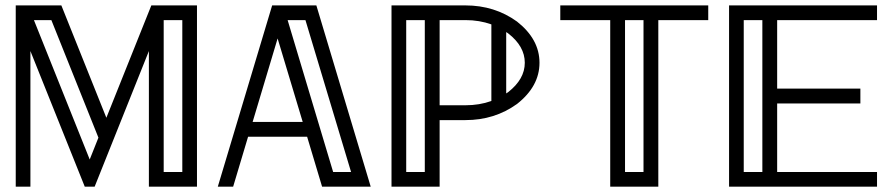

<svg xmlns="http://www.w3.org/2000/svg" viewBox="-20 -701 3352 721"><path d="M316.9 -102.1 349.6 -184.1 172.9 -625.5H107.4ZM664.6 -55.2V-625.5H594.7V-55.2ZM719.7 0H539.1V-509.3L335.4 0H298.3L94.2 -509.3V0H39.1V-680.7H210.4L379.4 -258.8L548.3 -680.7H719.7Z M1372.1 0H1189.5L1133.3 -187.5H911.6L855.5 0H797.9L1002 -680.7H1168ZM1116.7 -243.2 1022.5 -556.6 928.7 -243.2ZM1298.3 -55.2 1127 -625.5H1060.1L1231 -55.2Z M1575.2 -55.2V-625.5H1505.4V-55.2ZM1880.9 -350.1Q1884.8 -352.5 1888.2 -355Q1950.7 -403.8 1950.7 -465.3Q1950.7 -527.3 1888.2 -575.7Q1884.8 -578.1 1880.9 -580.6ZM1825.2 -609.4Q1780.3 -625.5 1728 -625.5H1630.9V-305.7H1728Q1780.3 -305.7 1825.2 -321.8ZM1630.9 0H1450.2V-680.7H1728Q1837.4 -680.7 1921.4 -620.1Q2005.9 -553.7 2005.9 -465.3Q2005.9 -377 1921.4 -310.5Q1837.4 -250 1728 -250H1630.9Z M2452.1 0H2271.5V-625.5H2084V-680.7H2639.6V-625.5H2452.1ZM2396.5 -55.2V-625.5H2327.1V-55.2Z M3273.4 0H2717.8V-680.7H3273.4V-625.5H2898.4V-368.2H3210.9V-312.5H2898.4V-55.2H3273.4ZM2842.8 -55.2V-625.5H2772.9V-55.2Z"/></svg>

Font: X Company
Style: Regular
Weight: 400
Designer: GGBotNet
Foundry: GGBotNet
Version: 0.90